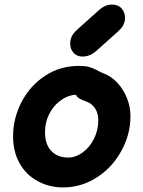

<svg xmlns="http://www.w3.org/2000/svg" viewBox="-20 -816 622 836"><path d="M254 0Q335 0 402.5 -44Q470 -88 509 -160Q548 -231 548 -310Q548 -351 533 -388.5Q518 -426 491.5 -455Q465 -484 430 -497Q416 -502 401 -511Q381 -521 366 -525Q351 -529 323 -529Q242 -529 177 -486.5Q112 -444 75 -374Q38 -304 37 -227Q36 -158 64.5 -106.5Q93 -55 143 -28Q193 0 254 0ZM276 -130Q231 -130 203.5 -158.5Q176 -187 176 -240Q176 -282 193 -317Q210 -352 238 -374Q265 -396 296 -402Q298 -402 302 -403Q305 -403 311 -403Q316 -393 324 -388Q332 -383 345 -378Q369 -370 380 -360Q408 -335 408 -293Q408 -250 389.5 -212.5Q371 -175 341 -153Q310 -130 276 -130ZM346 -570Q374 -572 399 -594L495 -680Q521 -703 524 -730.5Q527 -758 511 -777.5Q495 -797 464 -796Q436 -795 411 -772L315 -686Q289 -663 286 -635Q283 -607 299 -587.5Q315 -568 346 -570Z"/></svg>

Font: Balsamiq Sans
Style: Bold Italic
Weight: 700
Italic angle: -12°
Designer: Michael Angeles
Foundry: Balsamiq SRL
Version: Version 1.020; ttfautohint (v1.8.4.7-5d5b);gftools[0.9.26]